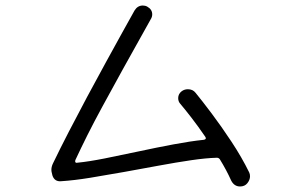

<svg xmlns="http://www.w3.org/2000/svg" viewBox="-20 -723 1040 695"><path d="M849 -48Q828 -48 817 -69Q800 -107 776 -146Q772 -152 765 -152Q726 -151 671.5 -143Q617 -135 555 -123.5Q493 -112 429 -100.5Q365 -89 306.5 -79.5Q248 -70 201 -67Q178 -65 170 -87Q169 -92 167.5 -97.5Q166 -103 166 -108Q166 -120 172 -132Q197 -184 229 -246Q261 -308 295.5 -372.5Q330 -437 363 -497Q396 -557 423 -606Q450 -655 467 -685Q478 -703 497 -703Q506 -703 513 -699Q531 -689 531 -671Q531 -662 526 -654Q467 -549 424.5 -472Q382 -395 350.5 -337Q319 -279 296 -233Q273 -187 253 -144Q252 -142 252 -140Q252 -132 260 -134Q301 -138 359 -149.5Q417 -161 482 -175Q547 -189 608.5 -200.5Q670 -212 718 -217Q729 -219 723 -228Q697 -266 673 -297Q649 -328 632 -348Q625 -356 625 -368Q625 -383 638 -393Q648 -400 660 -400Q678 -400 688 -387Q711 -359 746 -312.5Q781 -266 818 -210Q855 -154 882 -99Q885 -93 885 -85Q885 -72 875.5 -60Q866 -48 849 -48Z"/></svg>

Font: Kiwi Maru Light
Style: Regular
Weight: 300
Designer: Hiroki-Chan
Version: Version 1.100